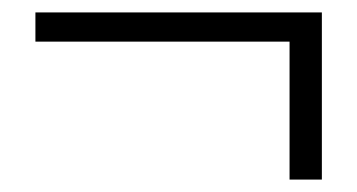

<svg xmlns="http://www.w3.org/2000/svg" viewBox="-20 -409 575 309"><path d="M446 -120V-342H37V-389H498V-120Z"/></svg>

Font: Noto Sans SC Thin Light
Style: Regular
Weight: 300
Version: Version 2.004-H2;hotconv 1.0.118;makeotfexe 2.5.65603